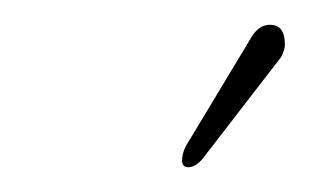

<svg xmlns="http://www.w3.org/2000/svg" viewBox="-20 -551 250 155"><path d="M207 -505 146 -426Q139 -416 132 -416Q127 -416 127 -421.5Q127 -427 130 -433L183 -521Q189 -531 198 -531Q210 -531 210 -515Q210 -511 207 -505Z"/></svg>

Font: Mr De Haviland
Style: Regular
Weight: 400
Designer: Alejandro Paul
Foundry: Alejandro Paul
Version: Version 1.000